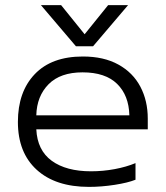

<svg xmlns="http://www.w3.org/2000/svg" viewBox="-20 -716 648 751"><path d="M140 -696H219L311 -582L403 -696H481L344 -535H277ZM50 -239Q50 -357 116 -426Q182 -495 304 -495Q386 -495 443 -463.5Q500 -432 529 -377Q558 -322 558 -252V-210H122Q126 -128 182.5 -87Q239 -46 336 -46Q383 -46 428.5 -54.5Q474 -63 510 -78V-13Q480 -1 428.5 7Q377 15 328 15Q197 15 123.5 -52Q50 -119 50 -239ZM486 -265Q484 -343 438 -388Q392 -433 303 -433Q216 -433 170 -386.5Q124 -340 122 -265Z"/></svg>

Font: Prompt Light
Style: Regular
Weight: 300
Designer: Katatrad Team
Foundry: CadsonDemak
Version: Version 1.001